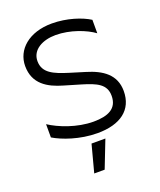

<svg xmlns="http://www.w3.org/2000/svg" viewBox="-136 -626 749 899"><g transform="rotate(-20 239.0 -177.0)"><path d="M303 -273 228 -296C157 -318 107 -339 107 -398C107 -455 164 -484 228 -484C301 -484 376 -454 415 -425V-492C376 -517 305 -541 230 -541C115 -541 45 -477 45 -396C45 -307 109 -270 183 -249L264 -225C334 -204 378 -185 378 -127C378 -64 331 -42 258 -42C175 -42 91 -76 44 -107V-41C87 -15 169 15 257 15C371 15 439 -35 439 -129C439 -211 380 -250 303 -273ZM282 51H213L177 187H229Z"/></g></svg>

Font: Roundo
Style: Regular
Weight: 400
Designer: Shiva Nallaperumal
Foundry: Indian Type Foundry
Version: Version 2.000